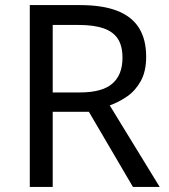

<svg xmlns="http://www.w3.org/2000/svg" viewBox="-20 -734 662 754"><path d="M294 -714Q383 -714 440.5 -691.5Q498 -669 526 -624Q554 -579 554 -511Q554 -454 533 -416Q512 -378 479.5 -355.5Q447 -333 411 -320L607 0H502L329 -295H187V0H97V-714ZM289 -636H187V-371H294Q381 -371 421 -405.5Q461 -440 461 -507Q461 -554 442.5 -582Q424 -610 386 -623Q348 -636 289 -636Z"/></svg>

Font: lguzrati05
Style: Book
Weight: 400
Designer: Jelle Bosma - Monotype Design Team, Universal Thirst
Foundry: Monotype Imaging Inc.
Version: Version 2.106